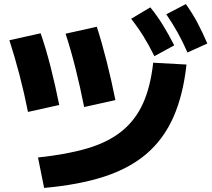

<svg xmlns="http://www.w3.org/2000/svg" viewBox="-20 -875 1040 940"><path d="M166 -104Q308 -119 409 -149Q510 -179 576.5 -233Q643 -287 680 -368.5Q717 -450 730 -568L893 -559Q877 -411 829.5 -303Q782 -195 698.5 -123Q615 -51 490.5 -10.5Q366 30 196 45ZM117 -327Q99 -418 75.5 -508Q52 -598 26 -678L179 -712Q205 -637 228 -546.5Q251 -456 270 -361ZM392 -351Q373 -447 350 -539Q327 -631 301 -710L454 -744Q479 -666 502.5 -573Q526 -480 545 -385ZM736 -600Q709 -654 682.5 -697Q656 -740 622 -783L716 -839Q750 -797 778 -751.5Q806 -706 833 -653ZM898 -618Q874 -672 849.5 -716Q825 -760 794 -805L890 -855Q922 -810 946.5 -764Q971 -718 995 -662Z"/></svg>

Font: M PLUS 2 Thin ExtraBold
Style: Regular
Weight: 800
Version: Version 1.001